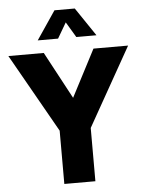

<svg xmlns="http://www.w3.org/2000/svg" viewBox="-61 -968 763 1016"><g transform="rotate(-5 321.0 -460.0)"><path d="M239 -283 3 -700H191L325 -450L455 -700H639L404 -283V0H239ZM267 -920H375L477 -769H370L321 -851L273 -769H165Z"/></g></svg>

Font: Moderustic
Style: Bold
Weight: 700
Designer: Tural Alisoy
Foundry: TAFT Foundry
Version: Version 2.120